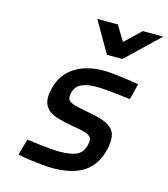

<svg xmlns="http://www.w3.org/2000/svg" viewBox="-112 -832 816 931"><g transform="rotate(15 296.0 -366.5)"><path d="M514 -409Q482 -413 451 -417Q424 -420 394 -422.5Q364 -425 341 -425Q296 -425 267 -411.5Q238 -398 230 -361Q227 -347 229.5 -337Q232 -327 243.5 -320Q255 -313 275.5 -308Q296 -303 329 -297Q377 -289 408 -278.5Q439 -268 456 -251.5Q473 -235 476.5 -210Q480 -185 472 -148Q462 -104 441.5 -73.5Q421 -43 391 -24.5Q361 -6 322.5 2.5Q284 11 238 11Q212 11 182 8Q152 5 125 1Q93 -3 62 -10L85 -91Q117 -87 148 -83Q174 -80 202 -77.5Q230 -75 250 -75Q307 -75 337 -89.5Q367 -104 376 -145Q380 -161 377.5 -171Q375 -181 364.5 -188.5Q354 -196 333.5 -201Q313 -206 281 -211Q236 -219 204 -228.5Q172 -238 153.5 -254.5Q135 -271 130 -296Q125 -321 134 -359Q144 -401 166 -430Q188 -459 218 -476.5Q248 -494 283 -502Q318 -510 354 -510Q382 -510 413.5 -506.5Q445 -503 472 -499Q504 -495 534 -489ZM261 -744H364L410 -668L489 -744H592L429 -588H351Z"/></g></svg>

Font: Panefresco 600wt
Style: Italic
Weight: 600
Foundry: Campivisivi & Chank Co
Version: Version 1.000